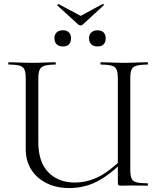

<svg xmlns="http://www.w3.org/2000/svg" viewBox="-20 -940 803 972"><path d="M576.6 -542Q576.6 -571 570.8 -586Q565.1 -601 546.9 -607Q528.7 -613 491.3 -613Q488.4 -613 488.4 -619Q488.4 -625 491.2 -625Q514.8 -625 544.7 -623.5Q574.6 -622 608.6 -622Q641.4 -622 671.9 -623.5Q702.4 -625 726 -625Q729 -625 729 -619Q729 -613 726 -613Q689.6 -613 670.9 -607.5Q652.2 -602 645.9 -587.5Q639.6 -573 639.6 -544V-81Q639.6 -52 645.9 -37Q652.1 -22 670.9 -17Q689.6 -12 726 -12Q729 -12 729 -6Q729 0 726 0Q706.5 0 687.4 -0.5Q668.4 -1 646.6 -1Q631 -1 620.1 -0.5Q609.2 0 594.8 0Q582.8 0 579.7 -3Q576.6 -6 576.6 -19ZM615.6 -134.6Q540.8 -57.8 474.8 -22.9Q408.8 12 330.6 12Q267.2 12 217.4 -12Q167.6 -36 138.9 -80.5Q110.2 -125 110.2 -186V-544Q110.2 -573 104 -587.5Q97.8 -602 79.6 -607.5Q61.4 -613 24.8 -613Q21.8 -613 21.8 -619Q21.8 -625 24.9 -625Q48.3 -625 78.4 -623.5Q108.5 -622 141.1 -622Q176.8 -622 206.9 -623.5Q237 -625 259.6 -625Q262.4 -625 262.4 -619Q262.4 -613 259.5 -613Q223.2 -613 204.9 -607Q186.5 -601 180.3 -586Q174 -571 174 -542V-221Q174 -119.6 224.7 -67.8Q275.4 -16 358 -16Q420.4 -16 477.7 -44.2Q535 -72.4 605.6 -142.6ZM376.6 -815.4 270.6 -912.2Q268.6 -914.2 272.1 -917.2Q275.6 -920.2 276.6 -919.2L388.6 -859.6L498.6 -919.4Q501.4 -921.2 504.3 -917.9Q507.2 -914.6 504.4 -912.4L398.6 -815.4Q394.6 -811.4 388.1 -811.4Q381.6 -811.4 376.6 -815.4ZM298.6 -704.8Q278.4 -704.8 267 -715.7Q255.6 -726.6 255.6 -747Q255.6 -765.3 267 -776.1Q278.4 -786.8 298.6 -786.8Q317.9 -786.8 328.7 -776Q339.4 -765.3 339.4 -747Q339.4 -704.8 298.6 -704.8ZM473.4 -704.8Q454 -704.8 442.3 -715.7Q430.6 -726.6 430.6 -747Q430.6 -765.2 442.3 -775.9Q454.1 -786.6 473.3 -786.6Q493.6 -786.6 504.3 -775.9Q515 -765.2 515 -747Q515 -704.8 473.4 -704.8Z"/></svg>

Font: Cormorant Infant Light
Style: Regular
Weight: 300
Designer: Christian Thalmann (Catharsis Fonts)
Foundry: Catharsis Fonts
Version: Version 4.001